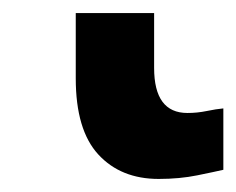

<svg xmlns="http://www.w3.org/2000/svg" viewBox="-20 48 362 294"><path d="M216 152Q216 221 267 221Q282 221 296.5 218Q311 215 322 214V308Q309 311 282 316.5Q255 322 223 322Q165 322 130.5 284.5Q96 247 96 168V68H216Z"/></svg>

Font: iA Writer Quattro V
Style: Regular
Weight: 400
Designer: Mike Abbink, Paul van der Laan, Pieter van Rosmalen, Oliver Reichenstein
Foundry: Information Architects Inc.
Version: Version 2.000